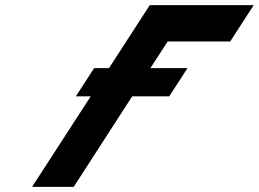

<svg xmlns="http://www.w3.org/2000/svg" viewBox="-20 -723 999 741"><path d="M490.2 -351.2H633.1L703.6 -460H560.5L627 -562.9H868.4L959.2 -703.1H558L400.6 -460H343.2L272.7 -351.2H330.1L103.8 -1.9H264.5Z"/></svg>

Font: Hussar
Style: BdWodka
Weight: 700
Foundry: Cannot Into Space Fonts
Version: Version 2.00